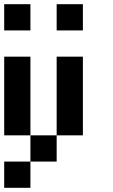

<svg xmlns="http://www.w3.org/2000/svg" viewBox="-20 -770 540 915"><path d="M0 -625V-750H125V-625ZM250 -625V-750H375V-625ZM125 -125H0V-500H125ZM375 -125H250V-500H375ZM250 -125V0H125V-125ZM0 125V0H125V125Z"/></svg>

Font: Tiny5
Style: Regular
Weight: 400
Designer: Stefan Schmidt
Foundry: Made with Bits'n'Picas by Kreative Software
Version: Version 1.002; ttfautohint (v1.8.4.7-5d5b)